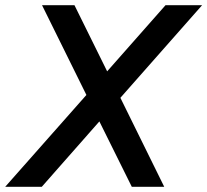

<svg xmlns="http://www.w3.org/2000/svg" viewBox="-50 -720 799 740"><path d="M111 0H-30L283 -354L112 -700H237L363 -445L588 -700H729L414 -343L583 0H458L333 -252Z"/></svg>

Font: MedMera Sans Semibold
Style: Italic
Weight: 600
Italic angle: -11°
Designer: Kasper Nordkvist
Foundry: UNCUT.wtf
Version: Version 1.300